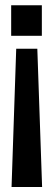

<svg xmlns="http://www.w3.org/2000/svg" viewBox="-20 -644 207 746"><path d="M143.6 82.5H24.9L43 -454.6H125ZM142.6 -623.5V-504.9H23.4V-623.5Z"/></svg>

Font: News Cycle
Style: Bold
Weight: 700
Version: Version 0.5.1